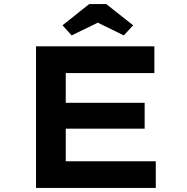

<svg xmlns="http://www.w3.org/2000/svg" viewBox="-20 -929 922 949"><path d="M158 0V-700H743V-568H305V-132H750V0ZM236 -293V-421H695V-293ZM334 -754 289 -804 421 -909H505L638 -804L592 -754L449 -824H478Z"/></svg>

Font: Lexend Tera SemiBold
Style: Regular
Weight: 600
Version: Version 1.007